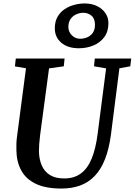

<svg xmlns="http://www.w3.org/2000/svg" viewBox="-20 -1082 780 1112"><path d="M671.5 -686.5 623 -306Q612 -220.5 588.2 -160.2Q564.5 -100 528.2 -62.5Q492 -25 444 -7.5Q396 10 336 10Q243.5 10 186.2 -18Q129 -46 102.5 -95.8Q76 -145.5 75 -210Q74.5 -229 75 -249.2Q75.5 -269.5 78.5 -290.5L130.5 -686.5L66.5 -697.5L71.5 -743H354L349.5 -698L264 -686L212.5 -301Q209 -273 207.2 -248.8Q205.5 -224.5 205.5 -205Q206.5 -159.5 221.8 -124Q237 -88.5 269 -68.5Q301 -48.5 352 -48.5Q409 -48.5 448 -77Q487 -105.5 510.8 -163Q534.5 -220.5 545.5 -307L594.5 -686L524.5 -698L529 -743H740L734.5 -698ZM437 -802.5Q372.5 -802.5 335 -834.5Q297.5 -866.5 297.5 -917.5Q297.5 -957 313.2 -984.5Q329 -1012 354.5 -1029Q380 -1046 410.5 -1054Q441 -1062 470.5 -1062Q511.5 -1062 542.2 -1046.8Q573 -1031.5 590.5 -1006Q608 -980.5 608 -948.5Q608 -899 583.5 -866.5Q559 -834 520 -818.2Q481 -802.5 437 -802.5ZM444 -857.5Q464.5 -857.5 484.2 -865.5Q504 -873.5 517 -891.2Q530 -909 530 -938.5Q530 -974.5 509.8 -991.2Q489.5 -1008 462 -1008Q442 -1008 422 -999.2Q402 -990.5 389 -972.2Q376 -954 376 -925.5Q376 -897.5 396.2 -877.5Q416.5 -857.5 444 -857.5Z"/></svg>

Font: Merriweather 28pt SemiBold
Style: Italic
Weight: 600
Italic angle: -7.8°
Version: Version 2.101